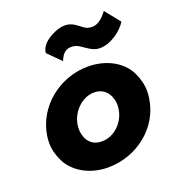

<svg xmlns="http://www.w3.org/2000/svg" viewBox="-128 -794 829 907"><g transform="rotate(-20 286.0 -341.0)"><path d="M170 -598 233 -535C241 -554 254 -584 289 -585C290 -585 291 -585 292 -585C306 -585 320 -581 332 -573C357 -557 383 -534 415 -533C416 -533 418 -533 419 -533C474 -533 532 -577 556 -616L495 -692C475 -665 450 -641 421 -640C420 -640 419 -640 417 -640C403 -640 390 -644 379 -652C356 -668 335 -691 298 -691C282 -691 264 -687 244 -678C203 -660 170 -631 170 -598ZM42 -231C40 -218 39 -206 39 -194C39 -163 47 -132 62 -101C91 -39 167 10 262 10C408 10 535 -91 555 -230C557 -243 558 -255 558 -267C558 -298 550 -330 535 -361C506 -424 430 -471 334 -471C191 -471 64 -369 42 -231ZM195 -230C205 -294 262 -346 318 -346C320 -346 321 -346 322 -346C386 -344 404 -286 404 -253C404 -246 403 -239 402 -231C392 -166 336 -116 279 -116C278 -116 276 -116 275 -116C210 -116 193 -174 193 -208C193 -215 194 -222 195 -230Z"/></g></svg>

Font: Jost
Style: Bold Italic
Weight: 700
Italic angle: -5°
Version: Version 3.710